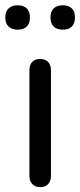

<svg xmlns="http://www.w3.org/2000/svg" viewBox="-34 -720 310 744"><path d="M121.5 5Q101.5 5 90.8 -7Q80 -19 80 -40V-446.5Q80 -468.5 90.8 -480Q101.5 -491.5 121.5 -491.5Q141.5 -491.5 152.5 -480Q163.5 -468.5 163.5 -446.5V-40Q163.5 -19 153 -7Q142.5 5 121.5 5ZM209.5 -605Q186.5 -605 174 -617.2Q161.5 -629.5 161.5 -652.4Q161.5 -675.2 174 -687.4Q186.5 -699.5 209.4 -699.5Q232.2 -699.5 244.4 -687.4Q256.5 -675.2 256.5 -652.4Q256.5 -629.5 244.4 -617.2Q232.3 -605 209.5 -605ZM34.5 -605Q11.9 -605 -0.8 -617.2Q-13.5 -629.5 -13.5 -652.4Q-13.5 -675.2 -0.8 -687.4Q11.9 -699.5 34.5 -699.5Q57.5 -699.5 69.8 -687.4Q82 -675.2 82 -652.4Q82 -629.5 69.8 -617.2Q57.5 -605 34.5 -605Z"/></svg>

Font: Nunito ExtraLight
Style: Regular
Weight: 200
Designer: Vernon Adams
Foundry: Vernon Adams
Version: Version 3.602;April 4, 2023;FontCreator 14.0.0.2856 64-bit